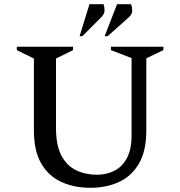

<svg xmlns="http://www.w3.org/2000/svg" viewBox="-20 -882 856 912"><path d="M409 10Q332 10 271 -18Q210 -46 175.5 -106Q141 -166 141 -263V-604L60 -644V-660H327V-644L246 -604V-274Q246 -191 272 -142.5Q298 -94 342 -73Q386 -52 441 -52Q485 -52 522.5 -70.5Q560 -89 582.5 -130.5Q605 -172 605 -239V-606L507 -644V-660H756V-644L675 -605V-263Q675 -166 640.5 -106Q606 -46 546 -18Q486 10 409 10ZM358 -710 405 -862H472Q477 -847 476.5 -831Q476 -815 460 -799L371 -710ZM477 -710 536 -862H603Q608 -847 608 -830.5Q608 -814 591 -799L491 -710Z"/></svg>

Font: Spectral SC Medium
Style: Regular
Weight: 500
Designer: Jean-Baptiste Levee
Foundry: Production Type
Version: Version 2.001